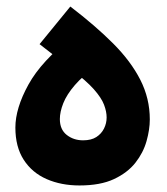

<svg xmlns="http://www.w3.org/2000/svg" viewBox="-20 -564 511 587"><path d="M223 3Q167 3 122.5 -16.5Q78 -36 52.5 -75.5Q27 -115 27 -174Q27 -233 67 -305.5Q107 -378 201 -451L191 -359L101 -429L195 -544Q271 -486 325.5 -431.5Q380 -377 409 -320Q438 -263 438 -199Q438 -168 428 -132.5Q418 -97 394 -66.5Q370 -36 328.5 -16.5Q287 3 223 3ZM234 -135Q259 -135 274.5 -145Q290 -155 298 -171Q306 -187 306 -205Q306 -223 298 -244Q290 -265 267 -291Q244 -317 199 -351L275 -361Q234 -333 209 -304Q184 -275 173.5 -248.5Q163 -222 163 -200Q163 -168 184 -151.5Q205 -135 234 -135Z"/></svg>

Font: Farlight84_Sys_V01
Style: Bold
Weight: 700
Designer: Monotype Design Team, Nadine Chahine and Nizar Qandah
Foundry: Monotype Imaging Inc.
Version: Version 2.004;October 31, 2024;FontCreator 14.0.0.2814 64-bi